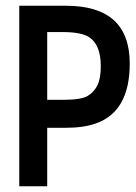

<svg xmlns="http://www.w3.org/2000/svg" viewBox="-20 -647 471 667"><path d="M209.5 -627Q430.7 -627 430.7 -426.3Q430.7 -259.8 313.5 -218.3Q271 -203.1 209.5 -203.1H144V0H46.9V-627ZM330.1 -417Q330.1 -491.2 290 -517.6Q263.2 -535.2 200.7 -535.6H144V-300.3H200.7Q263.7 -300.3 285.9 -314.5Q308.1 -328.6 319.1 -352.1Q330.1 -375.5 330.1 -417Z"/></svg>

Font: Keraleeyam
Style: Regular
Weight: 400
Designer: Hussain K. H.
Foundry: Swathanthra Malayalam Computing(SMC) http://smc.org.in
Version: Version 3.0.0+20221109